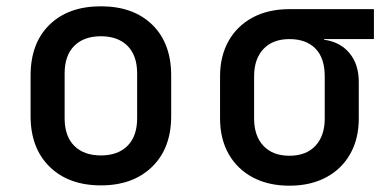

<svg xmlns="http://www.w3.org/2000/svg" viewBox="-20 -579 1240 609"><path d="M300 9Q198 9 137.5 -50Q77 -109 77 -211V-339Q77 -442 137 -500.5Q197 -559 300 -559Q403 -559 463 -500.5Q523 -442 523 -339V-211Q523 -109 462.5 -50Q402 9 300 9ZM300 -86Q354 -86 384.5 -116.5Q415 -147 415 -204V-346Q415 -403 384.5 -433.5Q354 -464 300 -464Q246 -464 215.5 -433.5Q185 -403 185 -346V-204Q185 -147 215.5 -116.5Q246 -86 300 -86Z M898 10Q831 10 781.5 -16.5Q732 -43 705 -91Q678 -139 678 -203V-337Q678 -401 705 -449Q732 -497 781.5 -523.5Q831 -550 898 -550H1166V-455H1008V-453Q1059 -446 1088.5 -410.5Q1118 -375 1118 -319V-203Q1118 -139 1091 -91Q1064 -43 1014.5 -16.5Q965 10 898 10ZM898 -85Q951 -85 980.5 -116.5Q1010 -148 1010 -203V-337Q1010 -395 980.5 -425Q951 -455 898 -455Q845 -455 815.5 -423.5Q786 -392 786 -337V-203Q786 -148 815.5 -116.5Q845 -85 898 -85Z"/></svg>

Font: JetBrains Mono NL SemiBold
Style: Regular
Weight: 600
Designer: Philipp Nurullin, Konstantin Bulenkov
Foundry: JetBrains
Version: Version 2.304; ttfautohint (v1.8.4.7-5d5b)